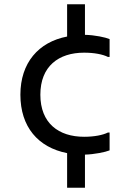

<svg xmlns="http://www.w3.org/2000/svg" viewBox="-20 -820 656 904"><path d="M376 -572C424 -572 464 -564 488 -552H496V-636C477 -644 427 -655 380 -656V-800H296V-648C161 -622 76 -524 76 -374C76 -223 159 -126 296 -99V64H380V-92C423 -93 477 -104 496 -112V-196H488C464 -184 424 -176 376 -176C256 -176 170 -240 170 -374C170 -508 256 -572 376 -572Z"/></svg>

Font: Kufam Arabic Latin Roman Normal
Style: Regular
Weight: 400
Designer: Wael Morcos & Artur Schmal
Version: Version 1.200;PS 001.200;hotconv 1.0.88;makeotf.lib2.5.64775